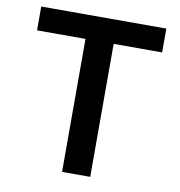

<svg xmlns="http://www.w3.org/2000/svg" viewBox="-81 -802 823 877"><g transform="rotate(10 330.0 -363.5)"><path d="M39.8 -616.8V-727.3H620V-616.8H395.2V0H264.6V-616.8Z"/></g></svg>

Font: Inter Zeller Semi Bold
Style: Regular
Weight: 600
Designer: Rasmus Andersson; Joe Bland
Foundry: zeller
Version: Version 3.015;git-dec3a8cb1